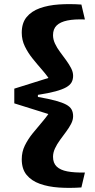

<svg xmlns="http://www.w3.org/2000/svg" viewBox="-20 -771 457 927"><path d="M333 -210Q333 -192 323.5 -173.5Q314 -155 299.5 -135.5Q285 -116 270 -95.5Q255 -75 245.5 -54.5Q236 -34 236 -14Q236 16 253.5 33Q271 50 305 56.5Q339 63 390 62L373 134Q317 138 265 134.5Q213 131 172.5 116.5Q132 102 108.5 73.5Q85 45 85 -2Q85 -38 100 -68.5Q115 -99 138 -127.5Q161 -156 185.5 -184.5Q210 -213 229 -244L231 -215L49 -272V-343L231 -400L229 -372Q210 -403 185.5 -431Q161 -459 138 -487.5Q115 -516 100 -547Q85 -578 85 -613Q85 -660 108.5 -688.5Q132 -717 172.5 -731.5Q213 -746 265 -749.5Q317 -753 373 -749L390 -677Q339 -679 305 -672Q271 -665 253.5 -648Q236 -631 236 -601Q236 -581 245.5 -560.5Q255 -540 270 -520Q285 -500 299.5 -480Q314 -460 323.5 -441.5Q333 -423 333 -405Q333 -387 325.5 -373.5Q318 -360 299.5 -349.5Q281 -339 248 -330Q215 -321 163 -313V-303Q215 -294 248 -285Q281 -276 299.5 -266Q318 -256 325.5 -242.5Q333 -229 333 -210Z"/></svg>

Font: Roboto Serif 20pt
Style: Bold
Weight: 700
Version: Version 1.008